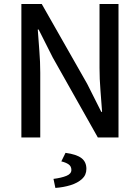

<svg xmlns="http://www.w3.org/2000/svg" viewBox="-20 -675 687 943"><path d="M85 0V-655.3H185.1L408.2 -263.2L477.5 -125.5H481.4Q478 -175.3 473.4 -231.4Q468.8 -287.6 468.8 -340.8V-655.3H562V0H460.4L238.8 -393.1L169.9 -529.8H165.5Q168.9 -479 173.3 -425Q177.7 -371.1 177.7 -317.9V0ZM252 248 242.7 203.6Q281.7 198.7 306.2 188.7Q330.6 178.7 330.6 159.7Q330.6 141.6 316.7 132.1Q302.7 122.6 281.2 117.7L301.8 75.7Q356 83 380.1 101.6Q404.3 120.1 404.3 154.3Q404.3 184.6 382.8 204.1Q361.3 223.6 326.7 234.4Q292 245.1 252 248Z"/></svg>

Font: Varta Light SemiBold
Style: Regular
Weight: 600
Version: Version 1.004